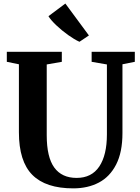

<svg xmlns="http://www.w3.org/2000/svg" viewBox="-20 -1028 772 1056"><path d="M84 -300.5V-674.5L17.5 -688V-743H320V-688L237 -673.5V-284.5Q237 -163.5 278.5 -106.5Q320 -49.5 401.5 -49.5Q484 -49.5 526 -112.2Q568 -175 568 -289V-673.5L484 -688V-743H721.5V-688L653.5 -674.5V-296Q653.5 -191 618.8 -123.2Q584 -55.5 523.5 -23.8Q463 8 383 8Q231.5 8 157.8 -66.2Q84 -140.5 84 -300.5ZM416.5 -798.5Q389.5 -810.5 354.5 -835.5Q319.5 -860.5 289.5 -889Q259.5 -917.5 246.5 -939L339.5 -1008.5L469 -833L417.5 -798.5Z"/></svg>

Font: Merriweather Text
Style: Bold
Weight: 700
Designer: Eben Sorkin
Foundry: Eben Sorkin
Version: Version 2.100